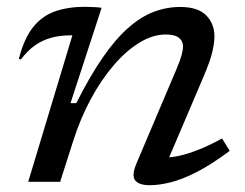

<svg xmlns="http://www.w3.org/2000/svg" viewBox="-20 -535 722 565"><path d="M41.5 -360 35.5 -362Q51 -422.5 78 -455.8Q105 -489 143.2 -502Q181.5 -515 230.5 -515Q238.5 -515 246.2 -514.5Q254 -514 262.2 -513.8Q270.5 -513.5 279 -512L187.5 -231.5H204.5Q244.5 -311 282 -365.2Q319.5 -419.5 356.8 -452.5Q394 -485.5 432 -500Q470 -514.5 510 -514.5Q562.5 -514.5 586.8 -489.8Q611 -465 611 -428Q611 -408 604.5 -381Q598 -354 579 -309.5L465 -42L455.5 -72Q479 -70.5 506 -76.2Q533 -82 565 -94.8Q597 -107.5 633.5 -127.5L656 -91Q603 -51.5 559.8 -29.2Q516.5 -7 482.2 1.5Q448 10 421 10Q389 10 377.8 -4.2Q366.5 -18.5 382 -55L499.5 -332Q510.5 -358 514.5 -373Q518.5 -388 518.5 -398.5Q518.5 -414.5 506.2 -424Q494 -433.5 468 -433.5Q430 -433.5 390.8 -409.8Q351.5 -386 314.8 -343.2Q278 -300.5 247.2 -243.5Q216.5 -186.5 195.5 -120.5L157 0H63L193 -431Q192 -431 190.5 -431Q189 -431 188 -431Q157 -431 131 -424Q105 -417 83 -401.5Q61 -386 41.5 -360Z"/></svg>

Font: Newsreader 7pt
Style: Italic
Weight: 400
Italic angle: -17°
Designer: Hugues Gentile
Foundry: Production Type
Version: Version 1.003